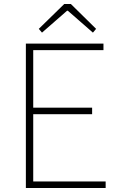

<svg xmlns="http://www.w3.org/2000/svg" viewBox="-20 -945 602 965"><path d="M110 0V-726H500V-693H147V-404H443V-371H147V-33H511V0ZM191 -781 175 -800 303 -925H336L463 -800L447 -781L321 -891H317Z"/></svg>

Font: Noto Sans TC Thin
Style: Regular
Weight: 100
Designer: Ryoko NISHIZUKA 西塚涼子 (kana, bopomofo & ideographs); Paul D. Hunt (Latin, Greek & Cyrillic); Sandoll Communications 산돌커뮤니
Foundry: Adobe
Version: Version 2.004-H2;hotconv 1.0.118;makeotfexe 2.5.65603